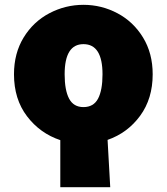

<svg xmlns="http://www.w3.org/2000/svg" viewBox="-20 -584 691 796"><path d="M230 -3Q146 -31 92 -102Q38 -173 38 -276Q38 -363 78 -428.5Q118 -494 184.5 -529Q251 -564 326 -564Q401 -564 467 -529Q533 -494 573 -428.5Q613 -363 613 -276Q613 -175 561 -104Q509 -33 426 -4L437 192H230ZM405 -276Q405 -401 326 -401Q248 -401 248 -276Q248 -210 266.5 -175Q285 -140 326 -140Q368 -140 386.5 -175Q405 -210 405 -276Z"/></svg>

Font: Nebula Sans Black
Style: Regular
Weight: 900
Designer: Paul D. Hunt for Adobe (as Source Sans)
Foundry: Nebula Entertainment & Broadcasting LLC
Version: Version 1.010